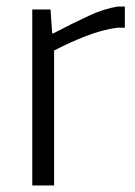

<svg xmlns="http://www.w3.org/2000/svg" viewBox="-20 -569 415 589"><path d="M79 -540H135L140 -467H144Q204 -498 251 -520Q298 -542 341 -549H363V-484H340Q294 -478 244 -458.5Q194 -439 146 -414V0H79Z"/></svg>

Font: EncodeSans
Style: Light
Weight: 300
Designer: Pablo Impallari, Andres Torresi
Foundry: Pablo Impallari, Andres Torresi
Version: Version 1.000; ttfautohint (v1.4.1)